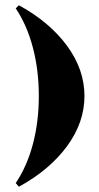

<svg xmlns="http://www.w3.org/2000/svg" viewBox="-20 -678 377 732"><path d="M302 -312Q302 -211 235.5 -120.5Q169 -30 52 34L40 20Q83 -44 105.5 -129Q128 -214 128 -312Q128 -410 105.5 -496Q83 -582 40 -646L52 -658Q169 -594 235.5 -503.5Q302 -413 302 -312Z"/></svg>

Font: Playfair Display SC Black
Style: Regular
Weight: 900
Designer: Claus Eggers Sørensen
Foundry: Claus Eggers Sørensen
Version: Version 1.200; ttfautohint (v1.6)